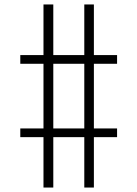

<svg xmlns="http://www.w3.org/2000/svg" viewBox="-20 -771 616 861"><path d="M175 70H219V-156H358V70H401V-156H505V-195H401V-485H505V-524H401V-751H358V-524H219V-751H175V-524H71V-485H175V-195H71V-156H175ZM358 -195H219V-485H358Z"/></svg>

Font: Iosevka Sparkle Extralight
Style: Regular
Weight: 200
Designer: Belleve Invis
Foundry: Belleve Invis
Version: Version 4.5.0; ttfautohint (v1.8.3)